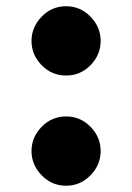

<svg xmlns="http://www.w3.org/2000/svg" viewBox="-20 -575 420 610"><path d="M112.3 -367.9Q80.1 -400.9 80.1 -444.8Q80.1 -488.8 112.3 -522Q144.5 -555.2 189.9 -555.2Q235.4 -555.2 267.6 -522Q299.8 -488.8 299.8 -444.8Q299.8 -400.9 267.6 -367.9Q235.4 -335 189.9 -335Q144.5 -335 112.3 -367.9ZM112.3 -18.1Q80.1 -51.3 80.1 -95.2Q80.1 -139.2 112.3 -172.1Q144.5 -205.1 189.9 -205.1Q235.4 -205.1 267.6 -172.1Q299.8 -139.2 299.8 -95.2Q299.8 -51.3 267.6 -18.1Q235.4 15.1 189.9 15.1Q144.5 15.1 112.3 -18.1Z"/></svg>

Font: Copperplate CC
Style: Bold
Weight: 700
Designer: indestructible type*
Foundry: Cowboy Collective
Version: Version 1.000